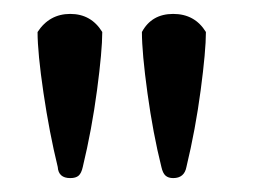

<svg xmlns="http://www.w3.org/2000/svg" viewBox="-20 -775 383 276"><path d="M63 -535Q51 -584 42.5 -641.5Q34 -699 34 -729Q51 -755 81 -755Q111 -755 127 -729Q127 -702 119.5 -645.5Q112 -589 99 -535Q97 -526 93 -522.5Q89 -519 81 -519Q64 -519 63 -535ZM212 -535Q200 -583 192 -641Q184 -699 184 -729Q198 -755 229 -755Q260 -755 276 -729Q276 -702 268.5 -645.5Q261 -589 248 -535Q245 -519 229 -519Q222 -519 218 -522.5Q214 -526 212 -535Z"/></svg>

Font: Kurale
Style: Regular
Weight: 400
Designer: Eduardo Rodriguez Tunni
Foundry: Eduardo Rodriguez Tunni
Version: Version 2.000